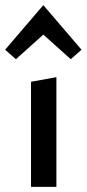

<svg xmlns="http://www.w3.org/2000/svg" viewBox="-36 -729 338 749"><path d="M26 -498 -16 -535 133 -709 282 -535 240 -498 133 -594ZM85 0V-410L184 -428V0Z"/></svg>

Font: EauTestText Semibold
Style: Regular
Weight: 600
Designer: Christian Thalmann (Catharsis Fonts)
Version: Version 0.001;PS 000.001;hotconv 1.0.88;makeotf.lib2.5.64775